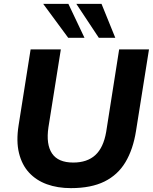

<svg xmlns="http://www.w3.org/2000/svg" viewBox="-20 -960 789 991"><path d="M346 11Q277 11 222 -9Q167 -29 130 -69Q93 -109 78 -170Q63 -231 76 -313L138 -705H294L230 -303Q217 -215 248.5 -168Q280 -121 358 -121Q430 -121 472 -159.5Q514 -198 528 -279L595 -705H749L682 -284Q667 -189 627.5 -123Q588 -57 519 -23Q450 11 346 11ZM490 -765 374 -940H504L575 -765ZM332 -765 203 -940H333L416 -765Z"/></svg>

Font: Nunito Sans 12pt ExtraBold
Style: Italic
Weight: 800
Italic angle: -9°
Designer: Vernon Adams
Foundry: Vernon Adams
Version: Version 3.101;gftools[0.9.27]